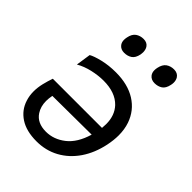

<svg xmlns="http://www.w3.org/2000/svg" viewBox="-209 -828 947 947"><g transform="rotate(45 264.0 -354.5)"><path d="M214.5 11Q143.5 11 99 -18.2Q54.5 -47.5 39 -97.5Q30.5 -123.5 30.5 -153.5Q30.5 -180.5 37.5 -210Q40.5 -223.5 45 -238Q49.5 -252.5 53.5 -264.5H396.5Q398 -279 398 -292.5Q398 -352.5 363 -390Q320 -435 237.5 -435Q201 -435 160.5 -425.8Q120 -416.5 88 -398L99.5 -475.5Q118 -486.5 160.2 -496.8Q202.5 -507 251.5 -507Q335 -507 391 -471.8Q447 -436.5 469 -373Q481 -338 481 -296.5Q481 -263 473 -224.5Q458 -153 421.8 -100Q385.5 -47 332.5 -18Q279.5 11 214.5 11ZM111.5 -201.5Q107.5 -181.5 107.5 -163.5Q107.5 -125 126 -97Q153 -55.5 214 -55.5Q268.5 -55.5 315 -92Q361.5 -128.5 384 -205L112 -203ZM423.5 -603.5Q399.5 -603.5 386.5 -620.5Q378 -632 378 -648.5Q378 -657 380 -666.5Q386 -695.5 403.2 -707.8Q420.5 -720 444 -720Q469 -720 481 -702Q489 -689.5 489 -672.5Q489 -664.5 487 -655.5Q481 -626 464 -614.8Q447 -603.5 423.5 -603.5ZM211.5 -603.5Q187.5 -603.5 174.5 -620.5Q166 -632 166 -648.5Q166 -657 168 -666.5Q173.5 -695.5 191 -707.8Q208.5 -720 232 -720Q257 -720 268.5 -702Q276.5 -689 276.5 -671.5Q276.5 -664 275 -655.5Q269 -626 252 -614.8Q235 -603.5 211.5 -603.5Z"/></g></svg>

Font: Heraclito
Style: Italic
Weight: 400
Italic angle: -12°
Designer: Kostas Bartsokas (font) & Cristiano Sobral (main changes)
Foundry: Kostas Bartsokas (font) & Cristiano Sobral (main changes)
Version: Version 1.00;July 8, 2020;FontCreator 13.0.0.2655 64-bit